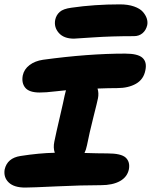

<svg xmlns="http://www.w3.org/2000/svg" viewBox="-26 -845 688 870"><path d="M309.1 -669.9Q263.2 -669.9 240.5 -695.8Q217.8 -721.7 224.1 -754.9Q228.5 -776.4 244.4 -790.8Q260.3 -805.2 297.9 -810.1Q401.9 -825.2 517.1 -825.2Q554.2 -825.2 581.3 -815.7Q608.4 -806.2 621.3 -791.3Q634.3 -776.4 639.2 -761Q644 -745.6 641.1 -731Q635.7 -708 619.9 -694.6Q604 -681.2 581.1 -681.2Q479.5 -681.2 395.5 -675.5Q311.5 -669.9 309.1 -669.9ZM87.9 4.9Q37.6 4.9 13.4 -18.3Q-10.7 -41.5 -4.9 -77.1Q6.8 -128.9 66.9 -138.2Q151.4 -151.4 222.2 -152.8Q214.4 -175.3 220.2 -203.1Q228.5 -244.1 245.4 -315.9Q262.2 -387.7 267.1 -413.1Q272 -432.6 272.9 -436Q256.8 -434.6 229 -431.4Q201.2 -428.2 184.8 -427Q168.5 -425.8 153.8 -425.8Q106.4 -425.8 88.6 -447.3Q70.8 -468.8 77.1 -502.9Q83 -531.2 107.7 -550Q132.3 -568.8 168.9 -574.2Q373.5 -602.1 541 -602.1Q598.6 -602.1 619.6 -583Q640.6 -564 632.8 -526.9Q625 -485.4 590.3 -465.6Q555.7 -445.8 504.9 -445.8Q467.8 -445.8 416 -443.8Q422.4 -422.9 418 -399.9Q415.5 -386.2 397.2 -314Q378.9 -241.7 368.2 -187Q363.8 -165.5 356.9 -151.9Q418.5 -149.9 460.9 -149.9Q522.9 -149.9 543.5 -130.9Q564 -111.8 558.1 -78.1Q550.8 -43 517.6 -24.4Q484.4 -5.9 431.2 -5.9Q344.2 -5.9 230.5 -0.5Q116.7 4.9 87.9 4.9Z"/></svg>

Font: Shantell Sans Irregular Bouncy
Style: Bold Italic
Weight: 700
Italic angle: -11.31°
Designer: Stephen Nixon, Anya Danilova, Shantell Martin
Foundry: Arrow Type
Version: Version 1.006;[9816181b4]